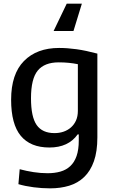

<svg xmlns="http://www.w3.org/2000/svg" viewBox="-20 -813 620 1053"><path d="M429 -793 383 -643H274L346 -793ZM255 220Q210 220 164 214Q118 208 81 197L88 115Q125 125 164 131Q203 137 241 137Q280 137 311.5 128Q343 119 365.5 98Q388 77 400 42.5Q412 8 412 -42V-76H406Q355 -4 251 -4Q147 -4 94 -68Q41 -132 41 -266Q41 -407 111.5 -478.5Q182 -550 304 -550Q350 -550 400 -543Q450 -536 514 -519V-60Q514 18 495 71.5Q476 125 441.5 158Q407 191 359.5 205.5Q312 220 255 220ZM279 -83Q306 -83 329 -91Q352 -99 369.5 -114.5Q387 -130 397 -152.5Q407 -175 407 -205V-461Q382 -466 356.5 -468.5Q331 -471 302 -471Q224 -471 187 -426Q150 -381 150 -274Q150 -172 181 -127.5Q212 -83 279 -83Z"/></svg>

Font: Encode Sans Narrow
Style: Medium
Weight: 500
Designer: Pablo Impallari, Andres Torresi
Foundry: Pablo Impallari, Andres Torresi
Version: Version 1.000; ttfautohint (v1.00) -l 8 -r 50 -G 200 -x 14 -